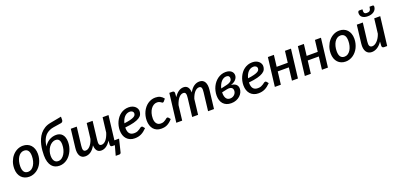

<svg xmlns="http://www.w3.org/2000/svg" viewBox="17 -1900 6662 3216"><g transform="rotate(-20 3348.5 -292.0)"><path d="M228.5 -76.5Q262 -76.5 289.5 -95.2Q317 -114 336.2 -145.5Q355.5 -177 366 -218.2Q376.5 -259.5 376.5 -304.5Q376.5 -370.5 352.2 -402.2Q328 -434 280.5 -434Q246.5 -434 219.2 -415.5Q192 -397 173 -366Q154 -335 143.5 -293.5Q133 -252 133 -206.5Q133 -76.5 228.5 -76.5ZM219 7.5Q177 7.5 141.5 -6.8Q106 -21 80.2 -48.2Q54.5 -75.5 40 -115.2Q25.5 -155 25.5 -205.5Q25.5 -271 46.2 -328Q67 -385 103 -427.2Q139 -469.5 187.2 -493.8Q235.5 -518 290.5 -518Q332.5 -518 368 -503.8Q403.5 -489.5 429 -462.2Q454.5 -435 469 -395.2Q483.5 -355.5 483.5 -305Q483.5 -262 474 -222Q464.5 -182 447.5 -147.2Q430.5 -112.5 406.2 -84Q382 -55.5 352.8 -35.2Q323.5 -15 289.5 -3.8Q255.5 7.5 219 7.5Z M840 -421Q803.5 -421 772.8 -401.5Q742 -382 719.8 -350.8Q697.5 -319.5 685 -280Q672.5 -240.5 672.5 -200.5Q672.5 -137.5 696.8 -105.2Q721 -73 764 -73Q799 -73 827.8 -93.5Q856.5 -114 877 -147.5Q897.5 -181 908.8 -223.5Q920 -266 920 -310.5Q920 -421 840 -421ZM1059 -757V-702Q1059 -684.5 1050.2 -671.8Q1041.5 -659 1024.5 -655L884 -633Q842.5 -626.5 810.8 -612.2Q779 -598 755.2 -578.5Q731.5 -559 715 -534.5Q698.5 -510 687.2 -483Q676 -456 669.5 -427Q663 -398 659.5 -369.5Q676 -398 698.8 -421.8Q721.5 -445.5 749.2 -462.5Q777 -479.5 809.2 -488.8Q841.5 -498 877 -498Q909.5 -498 937 -487.2Q964.5 -476.5 984.2 -454.5Q1004 -432.5 1015.2 -398.8Q1026.5 -365 1026.5 -319Q1026.5 -278.5 1017.8 -238.5Q1009 -198.5 992.5 -162.2Q976 -126 952.5 -95Q929 -64 899 -41.2Q869 -18.5 833.5 -5.5Q798 7.5 758 7.5Q718 7.5 683.2 -6.5Q648.5 -20.5 623 -51Q597.5 -81.5 583 -129.5Q568.5 -177.5 568.5 -245Q568.5 -284.5 572.5 -331.8Q576.5 -379 587.5 -428Q598.5 -477 618.8 -524.2Q639 -571.5 671.2 -611Q703.5 -650.5 749.8 -679.2Q796 -708 859.5 -719.5Z M1848 -78.5 1794 141.5Q1792.5 156 1783.2 164.8Q1774 173.5 1761 173.5H1696.5L1744 0H1701Q1683.5 0 1674.2 -8.8Q1665 -17.5 1665 -36L1669.5 -107.5Q1633.5 -50 1591.2 -21.2Q1549 7.5 1502.5 7.5Q1453 7.5 1427 -25.8Q1401 -59 1398.5 -121.5Q1361.5 -55 1316.5 -23.8Q1271.5 7.5 1219.5 7.5Q1154 7.5 1124.5 -42.8Q1095 -93 1106.5 -186L1144.5 -510H1250.5L1212 -186Q1205 -131.5 1215 -106.5Q1225 -81.5 1257.5 -81.5Q1277.5 -81.5 1297 -92Q1316.5 -102.5 1334.5 -122.5Q1352.5 -142.5 1368.2 -171.5Q1384 -200.5 1395.5 -237.5L1428 -510H1533.5L1495.5 -186Q1488.5 -131.5 1497.5 -106.5Q1506.5 -81.5 1539.5 -81.5Q1561 -81.5 1581 -92.8Q1601 -104 1619 -125.2Q1637 -146.5 1652.2 -177Q1667.5 -207.5 1679.5 -245.5L1711.5 -510H1816.5L1764.5 -78.5Z M2167.5 -441Q2139.5 -441 2115.8 -429.5Q2092 -418 2073.2 -397.8Q2054.5 -377.5 2040.8 -349.5Q2027 -321.5 2019.5 -288.5Q2088.5 -297.5 2130.5 -308.5Q2172.5 -319.5 2195 -332.5Q2217.5 -345.5 2225 -360.2Q2232.5 -375 2232.5 -391.5Q2232.5 -399.5 2229 -408.5Q2225.5 -417.5 2217.8 -424.5Q2210 -431.5 2197.5 -436.2Q2185 -441 2167.5 -441ZM2317 -94.5Q2291 -68 2266 -48.8Q2241 -29.5 2215 -17Q2189 -4.5 2160.5 1.5Q2132 7.5 2098.5 7.5Q2054 7.5 2018.5 -7.5Q1983 -22.5 1957.8 -49.8Q1932.5 -77 1919 -115.8Q1905.5 -154.5 1905.5 -202.5Q1905.5 -242.5 1914 -281.2Q1922.5 -320 1938.8 -355Q1955 -390 1978.2 -419.8Q2001.5 -449.5 2031.2 -471Q2061 -492.5 2096.8 -504.8Q2132.5 -517 2173.5 -517Q2213 -517 2242 -505.8Q2271 -494.5 2290.2 -476.8Q2309.5 -459 2319 -437.5Q2328.5 -416 2328.5 -395.5Q2328.5 -362 2314.8 -334Q2301 -306 2265.5 -283.5Q2230 -261 2168.2 -244.5Q2106.5 -228 2010 -218Q2009.5 -215 2009.5 -211.8Q2009.5 -208.5 2009.5 -205Q2009.5 -141.5 2037 -109.2Q2064.5 -77 2119.5 -77Q2154 -77 2177 -86.5Q2200 -96 2216.2 -107.2Q2232.5 -118.5 2244.8 -128Q2257 -137.5 2270.5 -137.5Q2281 -137.5 2290 -127.5Z M2773.5 -91Q2748 -62.5 2724.5 -43.8Q2701 -25 2677.2 -13.5Q2653.5 -2 2627.8 2.8Q2602 7.5 2571.5 7.5Q2527 7.5 2492.5 -7.8Q2458 -23 2434.5 -50.8Q2411 -78.5 2398.5 -117.5Q2386 -156.5 2386 -204Q2386 -245 2395 -284.5Q2404 -324 2420.5 -358.8Q2437 -393.5 2460.8 -422.8Q2484.5 -452 2514 -473Q2543.5 -494 2578 -505.8Q2612.5 -517.5 2651 -517.5Q2702 -517.5 2736.8 -499.5Q2771.5 -481.5 2798 -446.5L2764 -405.5Q2760 -401.5 2755 -398.2Q2750 -395 2744 -395Q2736.5 -395 2729.5 -400.5Q2722.5 -406 2712.5 -412.8Q2702.5 -419.5 2687.5 -425.2Q2672.5 -431 2649 -431Q2617.5 -431 2589.2 -414Q2561 -397 2539.8 -366.8Q2518.5 -336.5 2506 -294.5Q2493.5 -252.5 2493.5 -203Q2493.5 -144 2519.8 -110.5Q2546 -77 2594 -77Q2625 -77 2645.5 -86Q2666 -95 2680.2 -105.5Q2694.5 -116 2705 -125Q2715.5 -134 2727 -134Q2737.5 -134 2746.5 -124L2773.5 -91Z M2839.5 0 2901 -511H2955Q2972.5 -511 2981.8 -502.2Q2991 -493.5 2991 -475L2986.5 -403Q3022.5 -460.5 3064.8 -489.2Q3107 -518 3154 -518Q3203 -518 3229 -484.8Q3255 -451.5 3257 -389Q3294 -455.5 3339.5 -486.8Q3385 -518 3437 -518Q3502 -518 3531.5 -467.5Q3561 -417 3550 -324.5L3511.5 0H3406L3444 -324.5Q3447.5 -351.5 3446.8 -371.2Q3446 -391 3440.8 -403.8Q3435.5 -416.5 3425.2 -422.5Q3415 -428.5 3398.5 -428.5Q3378.5 -428.5 3358.8 -418Q3339 -407.5 3321 -387.5Q3303 -367.5 3287.5 -338.5Q3272 -309.5 3260 -272.5L3228 0H3122.5L3161 -324.5Q3164.5 -351.5 3164 -371.2Q3163.5 -391 3158.5 -403.8Q3153.5 -416.5 3143.5 -422.5Q3133.5 -428.5 3117 -428.5Q3095 -428.5 3075 -417.2Q3055 -406 3037 -385Q3019 -364 3003.5 -333.8Q2988 -303.5 2976 -265.5L2944.5 0Z M3735 -209.5Q3734 -178 3739.8 -152.5Q3745.5 -127 3757.2 -109Q3769 -91 3787.2 -81.8Q3805.5 -72.5 3830.5 -73.5Q3853 -74 3872.2 -82.2Q3891.5 -90.5 3905.8 -104.5Q3920 -118.5 3928 -136.5Q3936 -154.5 3936 -174.5Q3936 -191 3930.5 -205Q3925 -219 3912.2 -228Q3899.5 -237 3879 -239.8Q3858.5 -242.5 3829 -237L3735 -216.5ZM3825 -301Q3864 -308.5 3887.8 -319Q3911.5 -329.5 3924.8 -341.5Q3938 -353.5 3942.2 -366.5Q3946.5 -379.5 3946.5 -392.5Q3946.5 -402.5 3943.8 -411.8Q3941 -421 3934.5 -428.2Q3928 -435.5 3917.2 -439.8Q3906.5 -444 3891 -444Q3865.5 -444 3842.2 -432Q3819 -420 3799.8 -398.5Q3780.5 -377 3766 -347.2Q3751.5 -317.5 3743.5 -282.5ZM3916.5 -281Q3942.5 -279.5 3964.2 -272.2Q3986 -265 4001.8 -252Q4017.5 -239 4026.2 -219.8Q4035 -200.5 4035 -175.5Q4035 -141 4019.8 -108.2Q4004.5 -75.5 3976.2 -49.8Q3948 -24 3908.2 -8.2Q3868.5 7.5 3819 7.5Q3772.5 7.5 3737.2 -7Q3702 -21.5 3678 -48Q3654 -74.5 3641.8 -111.8Q3629.5 -149 3629.5 -194.5Q3629.5 -237 3638.8 -277.2Q3648 -317.5 3665.2 -353.2Q3682.5 -389 3707.2 -419Q3732 -449 3762.5 -470.8Q3793 -492.5 3828.8 -504.8Q3864.5 -517 3904.5 -517Q3938.5 -517 3963.5 -508.5Q3988.5 -500 4005.2 -485.5Q4022 -471 4030.2 -452.2Q4038.5 -433.5 4038.5 -412.5Q4038.5 -373 4009.2 -337.8Q3980 -302.5 3916.5 -281Z M4372 -441Q4344 -441 4320.2 -429.5Q4296.5 -418 4277.8 -397.8Q4259 -377.5 4245.2 -349.5Q4231.5 -321.5 4224 -288.5Q4293 -297.5 4335 -308.5Q4377 -319.5 4399.5 -332.5Q4422 -345.5 4429.5 -360.2Q4437 -375 4437 -391.5Q4437 -399.5 4433.5 -408.5Q4430 -417.5 4422.2 -424.5Q4414.5 -431.5 4402 -436.2Q4389.5 -441 4372 -441ZM4521.5 -94.5Q4495.5 -68 4470.5 -48.8Q4445.5 -29.5 4419.5 -17Q4393.5 -4.5 4365 1.5Q4336.5 7.5 4303 7.5Q4258.5 7.5 4223 -7.5Q4187.5 -22.5 4162.2 -49.8Q4137 -77 4123.5 -115.8Q4110 -154.5 4110 -202.5Q4110 -242.5 4118.5 -281.2Q4127 -320 4143.2 -355Q4159.5 -390 4182.8 -419.8Q4206 -449.5 4235.8 -471Q4265.5 -492.5 4301.2 -504.8Q4337 -517 4378 -517Q4417.5 -517 4446.5 -505.8Q4475.5 -494.5 4494.8 -476.8Q4514 -459 4523.5 -437.5Q4533 -416 4533 -395.5Q4533 -362 4519.2 -334Q4505.5 -306 4470 -283.5Q4434.5 -261 4372.8 -244.5Q4311 -228 4214.5 -218Q4214 -215 4214 -211.8Q4214 -208.5 4214 -205Q4214 -141.5 4241.5 -109.2Q4269 -77 4324 -77Q4358.5 -77 4381.5 -86.5Q4404.5 -96 4420.8 -107.2Q4437 -118.5 4449.2 -128Q4461.5 -137.5 4475 -137.5Q4485.5 -137.5 4494.5 -127.5Z M5069 -510 5008 0H4901L4928 -227.5H4730.5L4703 0H4596L4657.5 -510H4764.5L4740 -306H4937.5L4962 -510Z M5603.5 -510 5542.5 0H5435.5L5462.5 -227.5H5265L5237.5 0H5130.5L5192 -510H5299L5274.5 -306H5472L5496.5 -510Z M5869 -76.5Q5902.5 -76.5 5930 -95.2Q5957.5 -114 5976.8 -145.5Q5996 -177 6006.5 -218.2Q6017 -259.5 6017 -304.5Q6017 -370.5 5992.8 -402.2Q5968.5 -434 5921 -434Q5887 -434 5859.8 -415.5Q5832.5 -397 5813.5 -366Q5794.5 -335 5784 -293.5Q5773.5 -252 5773.5 -206.5Q5773.5 -76.5 5869 -76.5ZM5859.5 7.5Q5817.5 7.5 5782 -6.8Q5746.5 -21 5720.8 -48.2Q5695 -75.5 5680.5 -115.2Q5666 -155 5666 -205.5Q5666 -271 5686.8 -328Q5707.5 -385 5743.5 -427.2Q5779.5 -469.5 5827.8 -493.8Q5876 -518 5931 -518Q5973 -518 6008.5 -503.8Q6044 -489.5 6069.5 -462.2Q6095 -435 6109.5 -395.2Q6124 -355.5 6124 -305Q6124 -262 6114.5 -222Q6105 -182 6088 -147.2Q6071 -112.5 6046.8 -84Q6022.5 -55.5 5993.2 -35.2Q5964 -15 5930 -3.8Q5896 7.5 5859.5 7.5Z M6660 -510 6598.5 0H6545Q6506 0 6506 -38L6511 -111.5Q6472 -52 6423.8 -22.2Q6375.5 7.5 6324.5 7.5Q6292.5 7.5 6267.5 -5.2Q6242.5 -18 6226.5 -42.8Q6210.5 -67.5 6204.5 -103.5Q6198.5 -139.5 6204 -186L6242.5 -510H6349.5L6311 -186Q6304 -131.5 6317.2 -106.5Q6330.5 -81.5 6365 -81.5Q6386 -81.5 6408.5 -93.2Q6431 -105 6452 -126.5Q6473 -148 6491 -178.5Q6509 -209 6521.5 -246.5L6553 -510ZM6472.5 -637Q6490.5 -637 6503.2 -641.2Q6516 -645.5 6524.5 -655.2Q6533 -665 6538 -680.8Q6543 -696.5 6545.5 -720H6603.5Q6614 -720 6618 -710.2Q6622 -700.5 6621 -689Q6618 -663.5 6605.8 -643.2Q6593.5 -623 6573.2 -608.8Q6553 -594.5 6526 -586.8Q6499 -579 6466 -579Q6433 -579 6407.8 -586.8Q6382.5 -594.5 6365.5 -608.8Q6348.5 -623 6341 -643.2Q6333.5 -663.5 6336 -689Q6337.5 -700.5 6344 -710.2Q6350.5 -720 6360.5 -720H6419Q6416.5 -696.5 6417.8 -680.8Q6419 -665 6425.2 -655.2Q6431.5 -645.5 6443 -641.2Q6454.5 -637 6472.5 -637Z"/></g></svg>

Font: Lato SemiBold
Style: Italic
Weight: 600
Italic angle: -7°
Designer: Lukasz Dziedzic with Adam Twardoch and Botio Nikoltchev
Foundry: tyPoland Lukasz Dziedzic
Version: Version 2.015; 2015-08-06; http://www.latofonts.com/